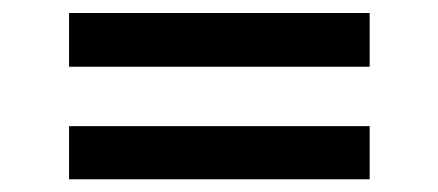

<svg xmlns="http://www.w3.org/2000/svg" viewBox="-20 -493 685 300"><path d="M87.9 -388.7Q87.9 -410.2 87.9 -472.7Q205.1 -472.7 557.6 -472.7Q557.6 -452.1 557.6 -388.7Q440.4 -388.7 87.9 -388.7ZM87.9 -212.9Q87.9 -233.4 87.9 -295.9Q205.1 -295.9 557.6 -295.9Q557.6 -275.4 557.6 -212.9Q440.4 -212.9 87.9 -212.9Z"/></svg>

Font: Overpass
Style: Regular
Weight: 400
Designer: Delve Withrington, Thomas Jockin
Version: Version 3.000;DELV;Overpass; ttfautohint (v1.5)